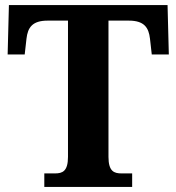

<svg xmlns="http://www.w3.org/2000/svg" viewBox="-20 -734 693 754"><path d="M154 0H499V-53H457C428 -53 406 -61 406 -118V-653H486C546 -653 564 -626 569 -582L576 -520H643L638 -714H15L10 -520H77L84 -582C89 -626 107 -653 167 -653H247V-118C247 -61 225 -53 196 -53H154Z"/></svg>

Font: Noto Serif Test
Style: Bold
Weight: 700
Version: Version 1.000